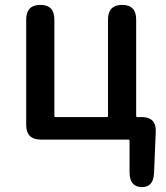

<svg xmlns="http://www.w3.org/2000/svg" viewBox="-20 -570 678 784"><path d="M558 194Q509 193 509 133V5Q509 0 504 0H147Q87 0 87 -60V-490Q87 -550 145 -550Q202 -550 202 -490V-97Q202 -92 207 -92H416Q421 -92 421 -97V-490Q421 -550 479 -550Q536 -550 536 -490V-97Q536 -92 541 -92H558Q619 -92 616 -31L609 136Q607 195 558 194Z"/></svg>

Font: Resource Han Rounded KR Medium
Style: Regular
Weight: 500
Designer: Cyano Hao (round all glyphs); Ryoko NISHIZUKA 西塚涼子 (kana, bopomofo & ideographs); Paul D. Hunt (Latin, Greek & Cyrillic)
Foundry: Cyano Hao
Version: 0.990